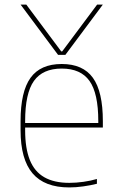

<svg xmlns="http://www.w3.org/2000/svg" viewBox="-20 -810 540 840"><path d="M70 -790H95L248 -585H252L405 -790H430L266 -570H234ZM283 10Q175 10 122.5 -51.5Q70 -113 70 -240V-280Q70 -409 113.5 -469.5Q157 -530 250 -530Q343 -530 386.5 -469.5Q430 -409 430 -280V-252H80V-272H420L410 -262V-280Q410 -402 371.5 -456Q333 -510 250 -510Q167 -510 128.5 -456Q90 -402 90 -280V-240Q90 -161 110.5 -110Q131 -59 174 -34.5Q217 -10 283 -10Q313 -10 345 -14.5Q377 -19 404 -27V-6Q376 1 344 5.5Q312 10 283 10Z"/></svg>

Font: M PLUS 1 Code Thin
Style: Regular
Weight: 250
Designer: Coji Morishita
Foundry: UNDERFOREST DESIGN
Version: Version 1.002